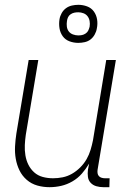

<svg xmlns="http://www.w3.org/2000/svg" viewBox="-20 -769 540 797"><path d="M186 8Q159 8 134.5 1Q110 -6 91 -22.5Q72 -39 61 -61.5Q50 -84 45.5 -109.5Q41 -135 42.5 -162Q44 -189 48 -215L99 -520H139L87 -209Q84 -188 83 -166.5Q82 -145 85.5 -124Q89 -103 98 -85Q107 -67 122 -53.5Q137 -40 157.5 -34.5Q178 -29 200 -29Q220 -29 240 -33Q260 -37 278.5 -47.5Q297 -58 313 -74Q329 -90 339.5 -108.5Q350 -127 356 -147Q362 -167 366 -187L421 -520H461L385 -64Q384 -57 385 -50Q386 -43 390.5 -38Q395 -33 402 -31Q409 -29 416 -29H435L434 8H409Q394 8 380 4Q366 0 356.5 -10Q347 -20 345 -34.5Q343 -49 345 -64L350 -90Q337 -68 320 -48.5Q303 -29 280.5 -16Q258 -3 234 2.5Q210 8 186 8ZM305 -591Q286 -591 268.5 -597.5Q251 -604 240.5 -618.5Q230 -633 227 -651.5Q224 -670 227 -689Q229 -702 236 -714.5Q243 -727 254 -735Q265 -743 278.5 -746Q292 -749 305 -749Q324 -749 341.5 -742.5Q359 -736 369.5 -721.5Q380 -707 383 -688.5Q386 -670 382 -651Q380 -638 373 -625.5Q366 -613 355.5 -605Q345 -597 331.5 -594Q318 -591 305 -591ZM305 -622Q313 -622 320.5 -623.5Q328 -625 335.5 -630Q343 -635 346.5 -642.5Q350 -650 352 -658Q354 -670 352 -681.5Q350 -693 343.5 -701.5Q337 -710 326.5 -714Q316 -718 305 -718Q297 -718 289 -716.5Q281 -715 273.5 -710Q266 -705 262.5 -697.5Q259 -690 258 -682Q256 -670 257.5 -658.5Q259 -647 265.5 -638.5Q272 -630 283 -626Q294 -622 305 -622Z"/></svg>

Font: Iosevka Extralight
Style: Italic
Weight: 200
Italic angle: -9°
Monospace: yes
Designer: Belleve Invis
Foundry: Belleve Invis
Version: Version 32.5.0; ttfautohint (v1.8.4)